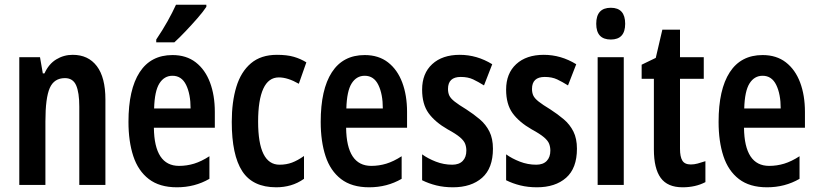

<svg xmlns="http://www.w3.org/2000/svg" viewBox="-20 -786 3475 816"><path d="M289 -553Q355 -553 391.5 -505Q428 -457 428 -363V0H317V-333Q317 -393 303.5 -423.5Q290 -454 256 -454Q210 -454 191.5 -412Q173 -370 173 -270V0H62V-543H150L162 -474H169Q187 -514 219 -533.5Q251 -553 289 -553Z M713 -552Q772 -552 812 -521Q852 -490 872.5 -435.5Q893 -381 893 -310V-243H634Q636 -81 741 -81Q774 -81 805 -90.5Q836 -100 870 -122V-26Q839 -8 804.5 1Q770 10 732 10Q658 10 612.5 -25Q567 -60 546.5 -122.5Q526 -185 526 -268Q526 -406 573.5 -479Q621 -552 713 -552ZM713 -464Q678 -464 657.5 -431.5Q637 -399 635 -325H790Q790 -386 771 -425Q752 -464 713 -464ZM857 -757Q844 -737 820 -709.5Q796 -682 769.5 -654Q743 -626 721 -606H644V-618Q671 -658 692 -695.5Q713 -733 728 -766H857Z M1154 10Q1054 10 1009.5 -58.5Q965 -127 965 -268Q965 -353 984.5 -417Q1004 -481 1046.5 -517Q1089 -553 1157 -553Q1200 -553 1229 -544.5Q1258 -536 1282 -521L1250 -430Q1203 -457 1165 -457Q1121 -457 1099 -409Q1077 -361 1077 -269Q1077 -86 1168 -86Q1197 -86 1221 -95Q1245 -104 1272 -123V-26Q1245 -7 1215.5 1.5Q1186 10 1154 10Z M1530 -552Q1589 -552 1629 -521Q1669 -490 1689.5 -435.5Q1710 -381 1710 -310V-243H1451Q1453 -81 1558 -81Q1591 -81 1622 -90.5Q1653 -100 1687 -122V-26Q1656 -8 1621.5 1Q1587 10 1549 10Q1475 10 1429.5 -25Q1384 -60 1363.5 -122.5Q1343 -185 1343 -268Q1343 -406 1390.5 -479Q1438 -552 1530 -552ZM1530 -464Q1495 -464 1474.5 -431.5Q1454 -399 1452 -325H1607Q1607 -386 1588 -425Q1569 -464 1530 -464Z M2075 -154Q2075 -71 2029 -30.5Q1983 10 1905 10Q1867 10 1834.5 2Q1802 -6 1774 -20V-130Q1799 -112 1832.5 -99Q1866 -86 1902 -86Q1931 -86 1946.5 -102Q1962 -118 1962 -146Q1962 -161 1957 -174.5Q1952 -188 1935 -202.5Q1918 -217 1883 -236Q1829 -267 1801.5 -305Q1774 -343 1774 -405Q1774 -474 1817 -513.5Q1860 -553 1934 -553Q2007 -553 2072 -513L2037 -423Q2013 -438 1991 -448.5Q1969 -459 1938 -459Q1884 -459 1884 -408Q1884 -392 1889.5 -380Q1895 -368 1912 -354.5Q1929 -341 1962 -321Q1993 -301 2019 -279Q2045 -257 2060 -227Q2075 -197 2075 -154Z M2432 -154Q2432 -71 2386 -30.5Q2340 10 2262 10Q2224 10 2191.5 2Q2159 -6 2131 -20V-130Q2156 -112 2189.5 -99Q2223 -86 2259 -86Q2288 -86 2303.5 -102Q2319 -118 2319 -146Q2319 -161 2314 -174.5Q2309 -188 2292 -202.5Q2275 -217 2240 -236Q2186 -267 2158.5 -305Q2131 -343 2131 -405Q2131 -474 2174 -513.5Q2217 -553 2291 -553Q2364 -553 2429 -513L2394 -423Q2370 -438 2348 -448.5Q2326 -459 2295 -459Q2241 -459 2241 -408Q2241 -392 2246.5 -380Q2252 -368 2269 -354.5Q2286 -341 2319 -321Q2350 -301 2376 -279Q2402 -257 2417 -227Q2432 -197 2432 -154Z M2576 -753Q2637 -753 2637 -685Q2637 -618 2576 -618Q2514 -618 2514 -685Q2514 -753 2576 -753ZM2631 -543V0H2520V-543Z M2916 -87Q2930 -87 2945 -91Q2960 -95 2978 -101V-12Q2936 10 2881 10Q2817 10 2788 -30Q2759 -70 2759 -151V-451H2707V-511L2767 -540L2795 -660H2870V-543H2971V-451H2870V-153Q2870 -120 2880 -103.5Q2890 -87 2916 -87Z M3221 -552Q3280 -552 3320 -521Q3360 -490 3380.5 -435.5Q3401 -381 3401 -310V-243H3142Q3144 -81 3249 -81Q3282 -81 3313 -90.5Q3344 -100 3378 -122V-26Q3347 -8 3312.5 1Q3278 10 3240 10Q3166 10 3120.5 -25Q3075 -60 3054.5 -122.5Q3034 -185 3034 -268Q3034 -406 3081.5 -479Q3129 -552 3221 -552ZM3221 -464Q3186 -464 3165.5 -431.5Q3145 -399 3143 -325H3298Q3298 -386 3279 -425Q3260 -464 3221 -464Z"/></svg>

Font: Noto Sans Sinhala ExtraCondensed SemiBold
Style: Regular
Weight: 600
Width: 2
Designer: Jelle Bosma - Monotype Design Team
Foundry: Monotype Imaging Inc.
Version: Version 2.006; ttfautohint (v1.8.4.7-5d5b)